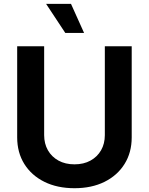

<svg xmlns="http://www.w3.org/2000/svg" viewBox="-20 -968 774 998"><path d="M367.2 10.3Q277.8 10.3 210.7 -22.9Q143.6 -56.2 106.4 -115.7Q69.3 -175.3 69.3 -253.9V-727.5H209.5V-265.6Q209.5 -221.2 229 -187Q248.5 -152.8 283.9 -133.3Q319.3 -113.8 367.2 -113.8Q415 -113.8 450.4 -133.3Q485.8 -152.8 505.4 -187Q524.9 -221.2 524.9 -265.6V-727.5H664.6V-253.9Q664.6 -175.3 627.4 -115.7Q590.3 -56.2 523.4 -22.9Q456.5 10.3 367.2 10.3ZM319.3 -796.9 219.7 -947.8H349.1L417 -796.9Z"/></svg>

Font: Inter Cardless
Style: Bold
Weight: 700
Designer: Rasmus Andersson
Foundry: rsms
Version: Version 4.001;git-9221beed3